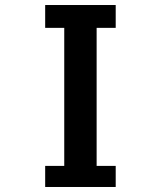

<svg xmlns="http://www.w3.org/2000/svg" viewBox="-20 -745 640 765"><path d="M160 -84H236V-634H160V-725H441V-634H365V-84H441V0H160Z"/></svg>

Font: JuliaMono
Style: Bold
Weight: 700
Monospace: yes
Designer: cormullion
Foundry: corm
Version: Version 0.055; ttfautohint (v1.8.4)